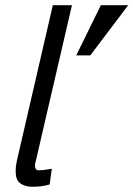

<svg xmlns="http://www.w3.org/2000/svg" viewBox="-20 -710 514 740"><path d="M257.3 -689.9 116.7 -84Q112.8 -71.8 116.7 -61.5Q119.6 -53.7 128.9 -53.7Q147.5 -53.7 179.7 -59.6L171.4 1Q141.6 9.8 107.4 9.8Q85 9.8 70.3 3.4Q55.7 -2.9 49.1 -12.7Q42.5 -22.5 41 -38.1Q39.6 -53.7 41.3 -68.4Q43 -83 47.9 -103L183.6 -689.9ZM368.7 -689.9H474.1L328.1 -496.6H273.9ZM116.7 -84V-83.5Z"/></svg>

Font: HK Grotesk Italic
Style: Regular
Weight: 400
Italic angle: -13°
Designer: Alfredo Marco Pradil and Stefan Peev
Foundry: Hanken Design Co.
Version: Version 1.000;PS 001.000;hotconv 1.0.88;makeotf.lib2.5.64775